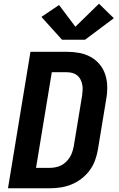

<svg xmlns="http://www.w3.org/2000/svg" viewBox="-20 -1014 640 1034"><path d="M23 0 144 -735H340Q374 -735 407 -729Q440 -723 468 -707.5Q496 -692 516.5 -667.5Q537 -643 547 -612Q557 -581 557.5 -547Q558 -513 552 -480L507 -207Q502 -178 491.5 -149.5Q481 -121 462.5 -96Q444 -71 418.5 -51.5Q393 -32 364.5 -20.5Q336 -9 306.5 -4.5Q277 0 248 0ZM174 -110H248Q263 -110 278.5 -113Q294 -116 308.5 -123Q323 -130 335 -141.5Q347 -153 355.5 -166.5Q364 -180 369 -195Q374 -210 377 -225L422 -498Q424 -513 425 -528.5Q426 -544 423 -558.5Q420 -573 413.5 -586Q407 -599 396 -608Q385 -617 370.5 -621Q356 -625 340 -625H259ZM314 -800 203 -923 298 -987 386 -870 513 -994 593 -916 438 -800Z"/></svg>

Font: Iosevka Curly XBdEx
Style: Italic
Weight: 800
Width: 7
Italic angle: -9°
Monospace: yes
Designer: Belleve Invis
Foundry: Belleve Invis
Version: Version 11.1.0; ttfautohint (v1.8.3)